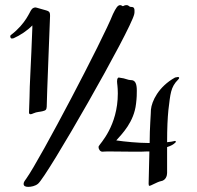

<svg xmlns="http://www.w3.org/2000/svg" viewBox="-20 -716 767 748"><path d="M503 -661C504 -664 504 -669 504 -674C504 -682 503 -689 491 -689C481 -689 484 -696 472 -696C464 -696 462 -692 458 -692C457 -692 453 -696 448 -696C439 -696 432 -686 420 -661C382 -564 137 -97 83 -21C78 -14 72 -7 72 0C72 9 79 12 90 12C101 12 117 9 128 0C163 -28 489 -598 503 -661ZM659 -157C663 -160 665 -162 665 -163C665 -166 664 -167 661 -167C660 -167 658 -166 657 -166C653 -165 644 -163 631 -162C631 -218 633 -256 636 -287C644 -350 644 -376 674 -406C677 -409 678 -411 678 -412C678 -415 676 -416 673 -416C672 -416 666 -415 662 -414C597 -378 571 -321 568 -289C568 -273 563 -219 563 -159H555C521 -159 465 -164 433 -169C455 -194 502 -240 510 -312C513 -335 513 -351 513 -363C513 -390 507 -404 490 -404H488C480 -404 462 -412 454 -412C450 -412 446 -414 443 -414C440 -414 436 -411 436 -399C436 -390 439 -379 439 -352C439 -225 370 -157 365 -147C364 -146 364 -144 364 -142C364 -135 370 -125 379 -125C383 -125 388 -126 400 -126C425 -126 466 -125 507 -125C524 -125 539 -125 553 -126H562L559 0C559 5 560 8 562 8C568 8 592 -7 606 -10C627 -13 631 -33 631 -42V-143C647 -148 656 -154 659 -157ZM162 -300C162 -330 175 -644 175 -654C175 -665 174 -669 167 -673C161 -676 138 -681 130 -684C125 -685 122 -687 118 -687C113 -687 106 -684 103 -679C96 -672 82 -625 23 -580C21 -579 20 -577 20 -575C20 -572 21 -566 26 -566C27 -566 29 -566 33 -567C58 -578 87 -597 106 -617V-608C101 -467 95 -383 95 -336C94 -309 93 -289 93 -278C93 -273 95 -271 100 -271C103 -271 106 -273 109 -274C124 -281 138 -280 147 -283C159 -286 161 -289 162 -300Z"/></svg>

Font: Engagement
Style: Regular
Weight: 400
Designer: Astigmatic (AOETI)
Foundry: Astigmatic (AOETI)
Version: Version 1.000